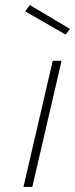

<svg xmlns="http://www.w3.org/2000/svg" viewBox="-20 -741 298 761"><path d="M189 -500H224L108 0H73ZM80 -696 98 -721 258 -626 240 -604Z"/></svg>

Font: Cairo ExtraLight
Style: Italic
Weight: 275
Italic angle: -13°
Designer: Mohamed Gaber, Accademia di Belle Arti di Urbino and others
Foundry: Kief Type Foundry, Accademia di Belle Arti di Urbino and others
Version: Version 3.011